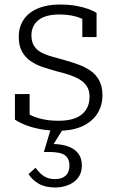

<svg xmlns="http://www.w3.org/2000/svg" viewBox="-20 -567 518 849"><path d="M376 -139Q376 -167 364 -185.5Q352 -204 331.5 -216Q311 -228 285 -236.5Q259 -245 230 -252Q198 -261 168 -271Q138 -281 114.5 -297.5Q91 -314 77 -339.5Q63 -365 63 -404Q63 -448 84.5 -480Q106 -512 147 -529.5Q188 -547 244 -547Q286 -547 318 -541Q350 -535 372.5 -526.5Q395 -518 407 -510V-403H344V-498Q350 -497 354.5 -494Q359 -491 362.5 -487Q366 -483 368.5 -477.5Q371 -472 372 -465Q359 -477 339.5 -485.5Q320 -494 296 -498.5Q272 -503 244 -503Q181 -503 150 -478Q119 -453 119 -411Q119 -383 130 -365Q141 -347 161 -336Q181 -325 207.5 -317.5Q234 -310 263 -302Q295 -293 325.5 -282Q356 -271 380 -254.5Q404 -238 418.5 -211.5Q433 -185 433 -146Q433 -101 411 -65.5Q389 -30 345.5 -9.5Q302 11 239 11Q197 11 161 4.5Q125 -2 96 -13Q67 -24 46 -38V-151H111V-27Q101 -33 95 -39.5Q89 -46 86.5 -52.5Q84 -59 83 -65.5Q82 -72 83 -77Q101 -64 124 -54Q147 -44 176 -38.5Q205 -33 239 -33Q284 -33 314 -45Q344 -57 360 -81Q376 -105 376 -139ZM264 -5 209 83 204 70Q248 69 278.5 79.5Q309 90 325.5 111Q342 132 342 164Q342 189 332.5 207.5Q323 226 306 238Q289 250 268 256Q247 262 225 262Q180 262 151.5 245.5Q123 229 106 203L137 175Q146 187 157.5 198.5Q169 210 185 217.5Q201 225 224 225Q253 225 270 210Q287 195 287 165Q287 134 267 119.5Q247 105 198 105H174L207 -5Z"/></svg>

Font: Roboto Serif SemiCondensed ExtraLight
Style: Regular
Weight: 250
Width: 4
Designer: Greg Gazdowicz
Foundry: Commercial Type
Version: Version 1.007